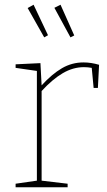

<svg xmlns="http://www.w3.org/2000/svg" viewBox="-20 -792 454 812"><path d="M399 -518 394 -420H376L368 -505Q351 -508 335 -508Q289 -508 245.5 -482.5Q202 -457 156 -407V-28L266 -15V0H46V-15L136 -28V-492L46 -505V-520L151 -525L156 -431Q200 -479 242 -503.5Q284 -528 333 -528Q365 -528 399 -518ZM183 -643 167 -634 97 -758 122 -772ZM294 -642 278 -634 210 -759 236 -772Z"/></svg>

Font: Bitter Pro Thin
Style: Regular
Weight: 250
Designer: Sol Matas, and Bitter project Authors
Foundry: Sol Matas
Version: Version 1.010